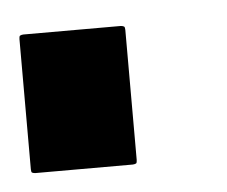

<svg xmlns="http://www.w3.org/2000/svg" viewBox="-68 -548 256 217"><g transform="rotate(-5 60.0 -439.5)"><path d="M-40 -365.2Q-40 -414.1 -40 -512.7Q-40 -515.6 -39.1 -516.6Q-37.1 -517.6 -35.2 -517.6Q2 -517.6 75.2 -517.6Q77.1 -517.6 79.1 -516.6Q80.1 -515.6 80.1 -512.7Q80.1 -463.9 80.1 -365.2Q80.1 -362.3 79.1 -361.3Q77.1 -360.4 75.2 -360.4Q38.1 -360.4 -35.2 -360.4Q-37.1 -360.4 -39.1 -361.3Q-40 -362.3 -40 -365.2Z"/></g></svg>

Font: Typeface
Style: Regular
Weight: 400
Version: Version 1.0